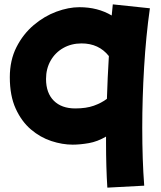

<svg xmlns="http://www.w3.org/2000/svg" viewBox="-20 -577 738 880"><path d="M313 86Q266 86 215.5 69.5Q165 53 122 16.5Q79 -20 52 -79Q25 -138 25 -223Q25 -301 55.5 -361Q86 -421 134.5 -462Q183 -503 238.5 -523.5Q294 -544 344 -544Q428 -544 492 -506Q495 -532 497 -557L667 -539Q649 -412 640.5 -269Q632 -126 632 8Q632 157 641 274L472 283Q469 237 467.5 184.5Q466 132 466 77Q466 63 466 49Q427 72 387 79Q347 86 313 86ZM191 -215Q191 -151 226.5 -115.5Q262 -80 325 -80Q375 -80 410 -92.5Q445 -105 470 -124Q473 -221 479 -320Q433 -378 354 -378Q307 -378 270 -357Q233 -336 212 -299Q191 -262 191 -215Z"/></svg>

Font: Mochiy Pop P One
Style: Regular
Weight: 400
Designer: FONTDASU
Foundry: FONTDASU / Google Inc. / Adobe
Version: Version 2.000